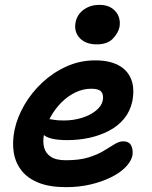

<svg xmlns="http://www.w3.org/2000/svg" viewBox="-20 -762 627 792"><path d="M253 10Q184 10 138.5 -8.5Q93 -27 68 -59.5Q43 -92 36.5 -134.5Q30 -177 40 -226Q51 -278 80.5 -329Q110 -380 154.5 -421.5Q199 -463 254.5 -488Q310 -513 373 -513Q430 -513 467.5 -493.5Q505 -474 520.5 -436.5Q536 -399 526 -345Q517 -303 492 -272.5Q467 -242 429.5 -222.5Q392 -203 348.5 -193.5Q305 -184 258 -184Q189 -184 163.5 -203Q138 -222 142 -244Q144 -258 152 -264.5Q160 -271 175 -271Q186 -271 201 -268Q216 -265 244 -265Q282 -265 316.5 -275.5Q351 -286 375 -305Q399 -324 404 -348Q408 -372 397.5 -384Q387 -396 357 -396Q323 -396 291.5 -381Q260 -366 233.5 -339.5Q207 -313 188 -278.5Q169 -244 161 -205Q156 -177 162 -153.5Q168 -130 189.5 -115.5Q211 -101 252 -101Q307 -101 344.5 -112.5Q382 -124 408 -140Q434 -156 453 -167.5Q472 -179 488 -179Q513 -179 521.5 -161Q530 -143 526 -119Q520 -95 497.5 -72Q475 -49 437.5 -30.5Q400 -12 353 -1Q306 10 253 10ZM379 -579Q333 -579 308.5 -605.5Q284 -632 292 -671Q299 -704 326.5 -723Q354 -742 389 -742Q422 -742 442 -728Q462 -714 469.5 -693.5Q477 -673 473 -651Q468 -626 445.5 -602.5Q423 -579 379 -579Z"/></svg>

Font: Shantell Sans SemiBold
Style: Italic
Weight: 600
Italic angle: -11°
Designer: Stephen Nixon, Anya Danilova, Shantell Martin
Foundry: Arrow Type
Version: Version 1.011;[c5ecc13dd]